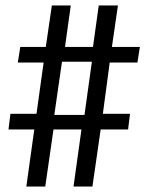

<svg xmlns="http://www.w3.org/2000/svg" viewBox="-20 -704 540 700"><path d="M169 -684H238L217 -533H319L340 -684H410L388 -533H490L481 -476H380L355 -289H454L447 -232H347L317 -24H248L277 -232H175L145 -24H76L105 -232H11L18 -289H113L139 -476H45L54 -533H147ZM206 -479 178 -285H288L315 -479Z"/></svg>

Font: D2Coding ligature
Style: Regular
Weight: 400
Monospace: yes
Designer: Yong-Rak Park; Jeong-Hwan Yoon; Sang-Min Lee;
Foundry: NHN Corporation
Version: Version 1.3.2; Build 20180524